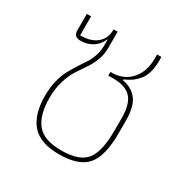

<svg xmlns="http://www.w3.org/2000/svg" viewBox="-136 -687 801 819"><g transform="rotate(30 264.0 -277.0)"><path d="M258.8 12.2Q165 12.2 124 -35.9Q83 -84 83 -173.8Q83 -213.9 91.3 -248.3Q99.6 -282.7 112.1 -305.4Q124.5 -328.1 138.9 -351.1Q153.3 -374 165.8 -392.1Q178.2 -410.2 186.5 -435.3Q194.8 -460.4 194.8 -487.8V-515.1H192.9Q179.2 -483.9 153.6 -468.5Q127.9 -453.1 96.2 -453.1Q63 -453.1 63 -484.9V-565.9H84V-472.2Q136.7 -472.2 165.8 -496.6Q194.8 -521 194.8 -562V-565.9H214.8V-485.8Q214.8 -452.6 203.4 -423.6Q191.9 -394.5 175.5 -371.1Q159.2 -347.7 143.1 -322.5Q127 -297.4 115.5 -259.8Q104 -222.2 104 -176.8Q104 -92.3 138.7 -49.6Q173.3 -6.8 258.8 -6.8Q347.2 -6.8 380.6 -48.3Q414.1 -89.8 414.1 -194.8V-253.9Q414.1 -324.7 386.5 -354.2Q358.9 -383.8 299.8 -383.8H273.9V-401.9H277.8Q338.9 -401.9 374 -441.7Q409.2 -481.4 409.2 -545.9V-565.9H430.2V-545.9Q430.2 -513.7 422.9 -488.8Q415.5 -463.9 401.6 -447.5Q387.7 -431.2 372.8 -420.9Q357.9 -410.6 337.9 -401.9V-397.9Q385.7 -389.2 410.4 -356.2Q435.1 -323.2 435.1 -253.9V-191.9Q435.1 -80.6 395.5 -34.2Q356 12.2 258.8 12.2Z"/></g></svg>

Font: Anuphan Thin
Style: Regular
Weight: 250
Designer: Mike Abbink, Paul van der Laan, Pieter van Rosmalen, Mint Tantisuwanna
Foundry: Bold Monday; Cadson Demak
Version: Version 3.002;hotconv 1.0.109;makeotfexe 2.5.65596